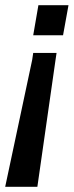

<svg xmlns="http://www.w3.org/2000/svg" viewBox="-73 -520 284 740"><path d="M170 -384H55L75 -500H191ZM141 -289 71 200H-53L51 -289L55 -316H145Z"/></svg>

Font: Cabin Medium
Style: Italic
Weight: 500
Italic angle: -7°
Designer: Pablo Impallari
Foundry: Pablo Impallari. http://www.impallari.com Igino Marini. http://www.ikern.com
Version: Version 2.200